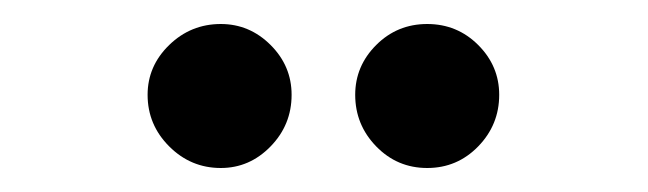

<svg xmlns="http://www.w3.org/2000/svg" viewBox="-20 -718 540 160"><path d="M103 -639Q103 -663 121 -680.5Q139 -698 164 -698Q188 -698 205.5 -680.5Q223 -663 223 -639Q223 -614 205.5 -596Q188 -578 164 -578Q139 -578 121 -596Q103 -614 103 -639ZM276 -639Q276 -663 293.5 -680.5Q311 -698 336 -698Q361 -698 378.5 -680.5Q396 -663 396 -639Q396 -614 378.5 -596Q361 -578 336 -578Q311 -578 293.5 -596Q276 -614 276 -639Z"/></svg>

Font: Radio Canada Condensed Medium
Style: Regular
Weight: 500
Width: 3
Designer: Charles Daoud, Etienne Aubert Bonn, Alexandre Saumier Demers, Jacques Le Bailly
Foundry: Radio-Canada
Version: Version 2.104; ttfautohint (v1.8.4.7-5d5b);gftools[0.9.28.de